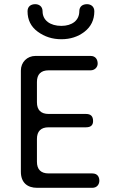

<svg xmlns="http://www.w3.org/2000/svg" viewBox="-20 -900 544 920"><path d="M274 -712C317 -712 354 -724 385 -748C416 -772 432 -805 432 -846C432 -870 414 -880 397 -880C377 -880 360 -870 360 -846C360 -802 325 -776 274 -776C221 -776 184 -802 184 -846C184 -870 166 -880 149 -880C129 -880 112 -870 112 -846C112 -805 128 -772 161 -748C194 -724 231 -712 274 -712ZM422 0C446 0 456 -18 456 -34C456 -50 449 -69 422 -69H213C176 -69 157 -88 157 -125V-234C157 -271 176 -290 213 -290H392C415 -290 426 -300 426 -320C426 -343 415 -354 392 -354H213C176 -354 157 -373 157 -410V-507C157 -544 176 -563 213 -563H414C434 -563 448 -578 448 -595C448 -615 438 -632 414 -632H150C110 -632 80 -602 80 -562V-77C80 -25 111 0 158 0Z"/></svg>

Font: Dongle Light
Style: Regular
Weight: 300
Designer: Yanghee Ryu
Foundry: Yanghee Ryu
Version: Version 2.000